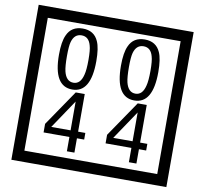

<svg xmlns="http://www.w3.org/2000/svg" viewBox="-106 -1075 1366 1281"><g transform="rotate(10 577.5 -435.0)"><path d="M1103 90H53V-960H1103ZM1028 15V-885H128V15ZM497 -656Q497 -442 371 -442Q244 -442 244 -656Q244 -744 265 -789Q294 -855 371 -855Q448 -855 477 -789Q497 -745 497 -656ZM444 -656Q444 -723 435 -752Q420 -809 371 -809Q322 -809 306 -752Q298 -723 298 -656Q298 -587 306 -553Q322 -488 371 -488Q419 -488 435 -554Q444 -587 444 -656ZM917 -656Q917 -442 791 -442Q664 -442 664 -656Q664 -744 685 -789Q714 -855 791 -855Q868 -855 897 -789Q917 -745 917 -656ZM864 -656Q864 -723 855 -752Q840 -809 791 -809Q742 -809 726 -752Q718 -723 718 -656Q718 -587 726 -553Q742 -488 791 -488Q839 -488 855 -554Q864 -587 864 -656ZM508 -127H459V-30H408V-127H233V-185L398 -427H459V-172H508ZM408 -172V-367L277 -172ZM928 -127H879V-30H828V-127H653V-185L818 -427H879V-172H928ZM828 -172V-367L697 -172Z"/></g></svg>

Font: Unicode BMP Fallback SIL
Style: Regular
Weight: 400
Foundry: NRSI, SIL International
Version: Version 5.1 Based on Unicode 5.1